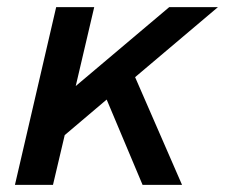

<svg xmlns="http://www.w3.org/2000/svg" viewBox="-20 -520 633 540"><path d="M593 -500 360 -303 492 0H381L280 -240L162 -140L129 0H22L138 -500H245L193 -278L456 -500Z"/></svg>

Font: Elaine Sans Medium
Style: Italic
Weight: 500
Italic angle: -13°
Designer: Wei Huang
Foundry: Wei Huang
Version: Version 2.001;December 24, 2019;FontCreator 12.0.0.2547 64-b